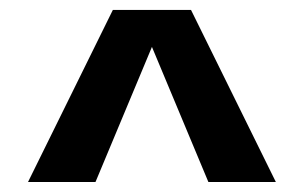

<svg xmlns="http://www.w3.org/2000/svg" viewBox="-20 -740 613 387"><path d="M317.4 -720 172.5 -373.2H36.5L207.5 -720ZM536 -373.2H400L255.1 -720H365Z"/></svg>

Font: TASA Orbiter VF Text
Style: Regular
Weight: 400
Designer: Weizhong Zhang
Foundry: 本地遙控
Version: Version 1.001;Glyphs 3.2 (3192)